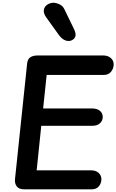

<svg xmlns="http://www.w3.org/2000/svg" viewBox="-20 -1420 872 1440"><path d="M163 0Q122 0 105.5 -22.2Q89 -44.5 92.5 -76.5L183.5 -944Q187 -976.5 207 -990.2Q227 -1004 263 -1004H753.5Q789.5 -1004 811 -985Q832.5 -966 832.5 -936.5Q832.5 -907 813.2 -882.5Q794 -858 758.5 -858H330L303.5 -606.5H671.5Q705.5 -606.5 728 -589.8Q750.5 -573 750.5 -542.5Q750.5 -515 730 -495.8Q709.5 -476.5 672.5 -476.5H289.5L255 -142.5H662.5Q699.5 -142.5 720 -123Q740.5 -103.5 740.5 -76Q740.5 -46 721.8 -23Q703 0 667.5 0ZM522.5 -1120Q501 -1107.5 474 -1115.8Q447 -1124 423.5 -1155L326 -1290.5Q305 -1321 308.8 -1345Q312.5 -1369 332.2 -1383.2Q352 -1397.5 378 -1399.5Q400.5 -1399.5 425.8 -1387.8Q451 -1376 462.5 -1351.5L534.5 -1203Q549 -1173 546.5 -1153Q544 -1133 522.5 -1120Z"/></svg>

Font: Edu NSW ACT Hand
Style: Regular
Weight: 400
Designer: Tina and Corey Anderson, Eben Sorkin, Mirko Velimirovic
Foundry: Sorkin Type Co.
Version: Version 2.000